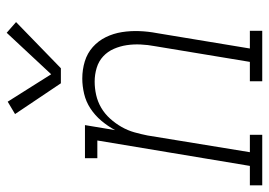

<svg xmlns="http://www.w3.org/2000/svg" viewBox="-169 -669 804 574"><g transform="rotate(-90 233.0 -382.0)"><path d="M-34 0V-37H24L100 -493H47V-530H146L131 -440Q143 -462 159 -481Q175 -500 195.5 -513.5Q216 -527 239.5 -532.5Q263 -538 285 -538Q312 -538 336.5 -530.5Q361 -523 379.5 -506.5Q398 -490 409 -467.5Q420 -445 424 -419.5Q428 -394 427 -367.5Q426 -341 421 -315L375 -37H428V0H277V-37H335L382 -321Q386 -342 387 -363.5Q388 -385 385 -405Q382 -425 374 -443.5Q366 -462 351.5 -475.5Q337 -489 317 -495Q297 -501 276 -501Q256 -501 236 -496.5Q216 -492 198 -481.5Q180 -471 165.5 -455Q151 -439 140.5 -420.5Q130 -402 124.5 -382.5Q119 -363 115 -343L65 -37H117V0ZM271 -602 179 -739 216 -761 298 -631 422 -764 454 -736 316 -602Z"/></g></svg>

Font: Iosevka Slab XLtObl
Style: Regular
Weight: 200
Italic angle: -9°
Monospace: yes
Designer: Belleve Invis
Foundry: Belleve Invis
Version: Version 11.1.1; ttfautohint (v1.8.3)